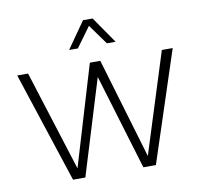

<svg xmlns="http://www.w3.org/2000/svg" viewBox="-81 -819 953 906"><g transform="rotate(-10 395.5 -366.5)"><path d="M197 0 23 -530H75L227 -49L371 -530H421L564 -49L716 -530H768L594 0H534L396 -457L256 0ZM285 -606 374 -733H420L508 -606H466L397 -702L327 -606Z"/></g></svg>

Font: Geist ExtLt
Style: Regular
Weight: 400
Designer: Basement.studio, Andrés Briganti, Mateo Zaragoza
Foundry: Basement.studio, Vercel, Andrés Briganti, Guido Ferreyra, Mateo Zaragoza
Version: Version 1.401